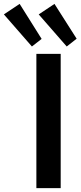

<svg xmlns="http://www.w3.org/2000/svg" viewBox="-110 -967 414 987"><path d="M202 -690V0H77V-690ZM170 -947 284 -768 233 -728 89 -893ZM-9 -947 104 -767 54 -728 -90 -893Z"/></svg>

Font: Exo 2 SemiBold
Style: Regular
Weight: 600
Designer: Natanael Gama
Foundry: Natanael Gama
Version: Version 2.010